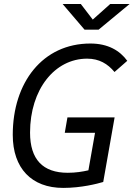

<svg xmlns="http://www.w3.org/2000/svg" viewBox="-20 -918 660 948"><path d="M292 9.8C381.3 9.8 460.4 -10.7 489.7 -19.5L545.9 -338.4H313L299.8 -262.2H449.2L416.5 -77.1C387.2 -70.3 353 -64.9 314.5 -64.9C191.4 -64.9 128.4 -130.9 128.4 -263.2C128.4 -477.1 250.5 -628.4 410.2 -628.4C469.7 -628.4 511.7 -603 545.4 -562.5L608.4 -617.7C571.8 -668 513.7 -703.1 426.3 -703.1C190.9 -703.1 43 -511.2 43 -252C43 -87.4 135.7 9.8 292 9.8ZM397.5 -771.5H466.8L620.1 -898.4H524.4L438 -821.3L378.9 -898.4H289.1Z"/></svg>

Font: Cascadia Code SemiLight
Style: Italic
Weight: 350
Italic angle: -10°
Monospace: yes
Designer: Aaron Bell
Foundry: Saja Typeworks
Version: Version 2404.023